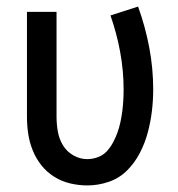

<svg xmlns="http://www.w3.org/2000/svg" viewBox="-20 -556 540 584"><path d="M246 8Q220 8 194 2Q168 -4 145.5 -18Q123 -32 106.5 -52.5Q90 -73 80 -97.5Q70 -122 66 -148Q62 -174 62 -200V-520H152V-200Q152 -178 156 -155.5Q160 -133 171.5 -114Q183 -95 203 -83.5Q223 -72 245 -72Q262 -72 278 -78Q294 -84 305 -96Q316 -108 324 -123Q332 -138 337.5 -153.5Q343 -169 346.5 -185.5Q350 -202 352 -218Q354 -234 355 -250.5Q356 -267 356 -284Q356 -341 345.5 -398Q335 -455 316 -509L400 -536Q422 -475 434 -411.5Q446 -348 446 -284Q446 -251 442 -218Q438 -185 429.5 -153Q421 -121 405.5 -91Q390 -61 366.5 -37.5Q343 -14 311 -3Q279 8 246 8Z"/></svg>

Font: Iosevka Term Medium
Style: Regular
Weight: 500
Monospace: yes
Designer: Belleve Invis
Foundry: Belleve Invis
Version: Version 26.3.1